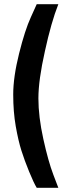

<svg xmlns="http://www.w3.org/2000/svg" viewBox="-20 -770 329 915"><path d="M194 -526Q163 -388 163 -301Q163 -214 186.5 -107.5Q210 -1 234 62L258 125H155Q141 102 119 48.5Q97 -5 82 -52.5Q67 -100 55 -168.5Q43 -237 43 -320Q43 -403 71 -515Q99 -627 127 -688L155 -750H258Q224 -664 194 -526Z"/></svg>

Font: Titillium Web[RUS by Daymarius]
Style: Regular
Weight: 600
Designer: Cyrillization by Daymarius
Foundry: Cyrillization by Daymarius
Version: Version 1.002 September 11, 2018